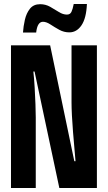

<svg xmlns="http://www.w3.org/2000/svg" viewBox="-20 -941 540 961"><path d="M35 0V-714H231L352 -134H358Q356 -160 352.5 -198.5Q349 -237 345.5 -280Q342 -323 340 -362.5Q338 -402 338 -428V-714H465V0H277L153 -583H147Q151 -546 153.5 -502.5Q156 -459 157.5 -419Q159 -379 159 -353V0ZM95 -778Q97 -809 104.5 -842Q112 -875 130 -897.5Q148 -920 181 -920Q208 -920 231 -907Q254 -894 274.5 -881Q295 -868 315 -868Q331 -868 337.5 -881.5Q344 -895 349 -921H415Q412 -850 388 -814.5Q364 -779 327 -779Q300 -779 276.5 -792Q253 -805 232.5 -818.5Q212 -832 195 -832Q167 -832 161 -778Z"/></svg>

Font: Noto Sans Mono ExtraCondensed
Style: Bold
Weight: 700
Width: 2
Designer: Monotype Design Team
Foundry: Monotype Imaging Inc.
Version: Version 2.014